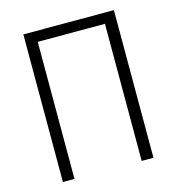

<svg xmlns="http://www.w3.org/2000/svg" viewBox="-106 -806 826 897"><g transform="rotate(-15 306.5 -357.0)"><path d="M88 -714H526V0H469V-663H144V0H88Z"/></g></svg>

Font: Noto Sans UI NarrowLight
Style: Regular
Weight: 300
Width: 4
Designer: Monotype Design Team
Foundry: Monotype Imaging Inc.
Version: Version 1.001